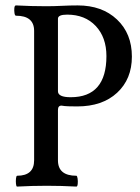

<svg xmlns="http://www.w3.org/2000/svg" viewBox="-20 -686 518 709"><path d="M43 3Q40 3 39 -7Q38 -17 39 -26.5Q40 -36 43 -37Q106 -37 106 -94V-572Q106 -628 39 -628Q35 -628 33.5 -637.5Q32 -647 33 -656.5Q34 -666 39 -666Q94 -663 150 -663Q179 -663 208.5 -664.5Q238 -666 267 -666Q357 -666 412 -614Q467 -562 467 -477Q467 -394 412.5 -343.5Q358 -293 265 -293Q247 -293 232.5 -293.5Q218 -294 207 -296Q194 -296 194 -280V-94Q194 -37 262 -37Q265 -37 266.5 -27Q268 -17 267 -7Q266 3 262 3Q207 0 153 0Q98 0 43 3ZM241 -327Q373 -327 373 -479Q373 -548 333.5 -590Q294 -632 228 -632Q194 -632 194 -617V-349Q194 -327 241 -327Z"/></svg>

Font: Junicode Two Beta Condensed Medium
Style: Regular
Weight: 500
Width: 3
Designer: Peter S. Baker
Foundry: Briery Creek Software
Version: Version 1.053; ttfautohint (v1.8.4)